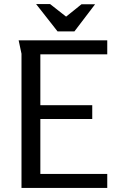

<svg xmlns="http://www.w3.org/2000/svg" viewBox="-20 -927 589 947"><path d="M306 -845 227 -907H158L264 -772H347L449 -906H382ZM72 -728 86 -662V0H509V-69H179V-340H435V-408H179V-659H509V-728Z"/></svg>

Font: Rosario
Style: Regular
Weight: 400
Designer: Hector Gatti
Foundry: Omnibus Type
Version: Version 1.100